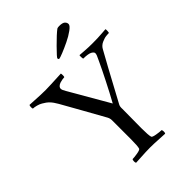

<svg xmlns="http://www.w3.org/2000/svg" viewBox="-288 -1108 1244 1244"><g transform="rotate(-45 334.0 -486.5)"><path d="M-11.2 -750Q7.8 -749 34.9 -747.6Q62 -746.1 83.7 -745.1Q105.5 -744.1 130.4 -744.1Q162.1 -744.1 275.4 -750Q277.3 -744.6 277.1 -731Q276.9 -717.3 272.9 -717.3Q265.6 -717.3 255.4 -715.6Q245.1 -713.9 233.2 -710.2Q221.2 -706.5 213.1 -698.7Q205.1 -690.9 205.1 -680.7Q205.1 -668.9 218.8 -647L376 -375Q392.1 -403.8 410.9 -439.7Q429.7 -475.6 447 -509.8Q464.4 -543.9 480 -575.9Q495.6 -607.9 506.8 -632.1Q518.1 -656.2 523.4 -668.5Q526.9 -678.7 526.9 -685.5Q526.9 -689.9 523.2 -694.8Q519.5 -699.7 511.2 -704.8Q502.9 -710 486.3 -712.9Q469.7 -715.8 447.3 -715.8Q444.8 -715.8 444.1 -731Q443.4 -746.1 445.3 -749Q458.5 -748 481.4 -746.3Q504.4 -744.6 522 -743.9Q539.6 -743.2 558.6 -743.2Q585 -743.2 604.5 -743.9Q624 -744.6 646.2 -746.3Q668.5 -748 683.1 -749Q685.1 -743.7 684.1 -729.7Q683.1 -715.8 680.7 -715.8Q676.3 -715.8 671.9 -715.6Q667.5 -715.3 656.7 -714.4Q646 -713.4 636.5 -710.2Q627 -707 616 -702.4Q605 -697.8 595.5 -689.5Q585.9 -681.2 580.1 -670.4Q545.4 -609.9 400.9 -340.8Q399.4 -337.9 398.2 -334.5Q397 -331.1 396.5 -328.6Q396 -326.2 395.8 -322.3Q395.5 -318.4 395.3 -316.9Q395 -315.4 395.3 -311Q395.5 -306.6 395.5 -305.7L394 -131.3Q394 -65.9 399.9 -47.4Q401.9 -39.6 431.4 -34.4Q460.9 -29.3 478 -29.3Q481.4 -24.9 481.7 -12.9Q481.9 -1 478 3.4Q465.8 2.9 436 1.2Q406.2 -0.5 385.7 -1.5Q365.2 -2.4 345.5 -2.4Q325.7 -2.4 304.9 -1.5Q284.2 -0.5 253.7 1.2Q223.1 2.9 211.9 3.4Q207.5 -1 208 -12.9Q208.5 -24.9 211.9 -29.3Q229 -29.3 258.3 -34.4Q287.6 -39.6 290 -47.4Q295.9 -65.9 295.9 -131.3V-302.2Q295.9 -318.4 287.6 -334Q252.4 -397.9 204.6 -482.7Q156.7 -567.4 127 -620.6Q109.4 -651.4 93 -668.2Q76.7 -685.1 52.2 -698.7Q38.6 -707 19.3 -712.2Q0 -717.3 -11.2 -717.3Q-15.6 -717.3 -15.6 -731.4Q-15.6 -745.6 -11.2 -750ZM328.6 -835Q328.6 -841.3 382.8 -896Q437 -950.7 465.8 -972.2Q472.2 -975.6 485.8 -975.6Q515.6 -975.6 526.9 -965.3Q538.1 -955.1 538.1 -941.4Q538.1 -927.7 509.3 -906.7Q480.5 -885.7 443.8 -868.2Q407.2 -850.6 375 -837.6Q342.8 -824.7 335.4 -824.7Q333 -824.7 330.8 -828.4Q328.6 -832 328.6 -835Z"/></g></svg>

Font: Crimson
Style: Regular
Weight: 400
Version: Version 0.8